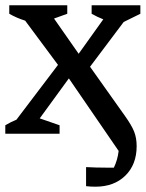

<svg xmlns="http://www.w3.org/2000/svg" viewBox="-20 -505 550 725"><path d="M0 0V-32Q20 -44 42 -53L199 -260L75 -427Q43 -437 15 -453V-485H234V-453L184 -435L277 -302L370 -432Q347 -441 326 -453V-485H510V-453L447 -422L320 -253L452 -67Q477 -32 486.5 -8Q496 16 496 47Q496 116 453.5 158Q411 200 340 200Q331 200 322.5 199.5Q314 199 305 198V126Q324 127 342.5 127.5Q361 128 379 128Q394 128 410 128Q424 99 428 65L240 -209L130 -58L205 -32V0Z"/></svg>

Font: Piazzolla Medium
Style: Regular
Weight: 500
Designer: Juan Pablo del Peral
Foundry: Huerta Tipografica
Version: Version 1.330